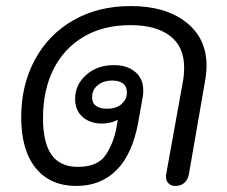

<svg xmlns="http://www.w3.org/2000/svg" viewBox="-20 -604 749 634"><path d="M50 -217Q50 -323 95 -406.5Q140 -490 222 -537Q304 -584 412 -584Q526 -584 594 -531Q662 -478 662 -387Q662 -364 657 -336L604 -30Q601 -12 589.5 -1Q578 10 560 10Q545 10 536.5 1.5Q528 -7 528 -21Q528 -27 529 -30L584 -335Q588 -356 588 -381Q588 -450 541.5 -485.5Q495 -521 411 -521Q321 -521 256 -482.5Q191 -444 156.5 -375Q122 -306 122 -214Q122 -132 150.5 -92.5Q179 -53 237 -53Q303 -53 329.5 -93Q356 -133 365 -185L369 -209Q360 -203 345.5 -199.5Q331 -196 317 -196Q277 -196 252.5 -218Q228 -240 228 -277Q228 -324 264.5 -356.5Q301 -389 356 -389Q400 -389 426.5 -366.5Q453 -344 453 -306Q453 -292 452 -288L436 -198Q417 -95 365 -42.5Q313 10 232 10Q146 10 98 -49Q50 -108 50 -217ZM399 -299Q399 -318 386.5 -328Q374 -338 351 -338Q321 -338 302.5 -322.5Q284 -307 284 -283Q284 -264 297 -254.5Q310 -245 333 -245Q364 -245 381.5 -260.5Q399 -276 399 -299Z"/></svg>

Font: Kodchasan
Style: Italic
Weight: 400
Italic angle: -10°
Version: Version 1.000; ttfautohint (v1.6)